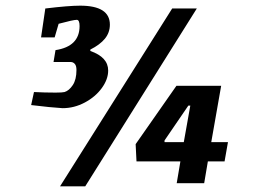

<svg xmlns="http://www.w3.org/2000/svg" viewBox="-20 -647 901 678"><path d="M362 -398Q362 -367 339.5 -336Q317 -305 279.5 -285Q242 -265 201 -265Q184 -266 152.5 -269Q121 -272 90 -276L100 -322Q138 -320 176 -320Q200 -320 208 -322Q224 -327 237 -346.5Q250 -366 250 -400Q250 -415 244 -421.5Q238 -428 230 -428H169L176 -470Q261 -483 261 -555Q261 -577 251 -577Q239 -577 187 -563L173 -515H125L140 -617Q222 -627 263 -627Q368 -627 368 -560Q368 -532 350.5 -510.5Q333 -489 299 -472V-467Q362 -445 362 -398ZM773 -77H714L701 0H604L617 -77H462L459 -138L603 -344H761L726 -145H785ZM629 -145 652 -274H645L561 -151V-145ZM588 -617H675L281 11H192Z"/></svg>

Font: Grenze SemiBold
Style: Italic
Weight: 600
Italic angle: -10°
Designer: Renata Polastri
Foundry: Omnibus-Type
Version: Version 1.002; ttfautohint (v1.8)